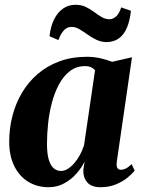

<svg xmlns="http://www.w3.org/2000/svg" viewBox="-20 -772 598 803"><path d="M468.5 -96Q466 -76.5 471 -69.2Q476 -62 485.5 -62Q495.5 -62 506.2 -67.2Q517 -72.5 530.5 -85.5L543 -58.5Q532.5 -44.5 512.2 -28.2Q492 -12 463.8 -0.5Q435.5 11 400 11Q361.5 11 344.2 -10.2Q327 -31.5 328.5 -62L334 -96.5Q322 -71.5 300.5 -46.8Q279 -22 249.2 -5.5Q219.5 11 183 11Q135.5 11 98.2 -11.8Q61 -34.5 39.8 -77.2Q18.5 -120 18.5 -179.5Q18.5 -235 32 -287.2Q45.5 -339.5 72 -384.2Q98.5 -429 137.8 -462.8Q177 -496.5 228.8 -515.5Q280.5 -534.5 343.5 -534.5Q373.5 -534.5 400.5 -528.2Q427.5 -522 449 -513.5L532 -532.5ZM377.5 -478Q372.5 -484.5 362.2 -490Q352 -495.5 336.5 -495.5Q299.5 -495.5 272.8 -475Q246 -454.5 227.2 -420Q208.5 -385.5 197.2 -343Q186 -300.5 181.2 -255.8Q176.5 -211 176.5 -170.5Q176.5 -128.5 184.2 -103.5Q192 -78.5 205.2 -67.8Q218.5 -57 235 -57Q249 -57 263 -65.5Q277 -74 290 -88.8Q303 -103.5 313.8 -123Q324.5 -142.5 331.5 -164.5ZM187 -620.5Q191.5 -661.5 206.2 -691Q221 -720.5 243.8 -736.2Q266.5 -752 296 -752Q320 -752 338.8 -743Q357.5 -734 373.8 -721.8Q390 -709.5 405.5 -700.5Q421 -691.5 438.5 -691.5Q451 -691.5 464.2 -702Q477.5 -712.5 487 -741L527.5 -727Q523.5 -686.5 511.2 -657Q499 -627.5 477.5 -611.8Q456 -596 425.5 -596Q403.5 -596 383.5 -605.5Q363.5 -615 345.8 -627.8Q328 -640.5 311.8 -650Q295.5 -659.5 280 -659.5Q261.5 -659.5 248.5 -646.5Q235.5 -633.5 224 -604.5Z"/></svg>

Font: Merriweather 96pt ExtraBold
Style: Italic
Weight: 800
Italic angle: -7.8°
Version: Version 2.101